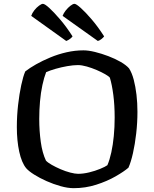

<svg xmlns="http://www.w3.org/2000/svg" viewBox="-20 -983 806 1003"><path d="M365 0Q334 0 296.5 -10.5Q259 -21 223 -37Q187 -53 158.5 -71Q130 -89 117 -104Q93 -133 80.5 -190.5Q68 -248 68 -319Q68 -378 74.5 -435Q81 -492 91 -538.5Q101 -585 112 -610Q135 -628 168.5 -647Q202 -666 243 -683Q284 -700 328 -710Q372 -720 416 -720Q442 -720 476.5 -711.5Q511 -703 546.5 -689.5Q582 -676 610.5 -659.5Q639 -643 654 -626Q669 -603 678.5 -567Q688 -531 693 -488Q698 -445 698 -399Q698 -342 691.5 -285.5Q685 -229 674.5 -182.5Q664 -136 651 -107Q628 -87 583.5 -61.5Q539 -36 482.5 -18Q426 0 365 0ZM388 -75Q415 -75 446 -82.5Q477 -90 503.5 -101Q530 -112 541 -120Q553 -148 561.5 -187Q570 -226 574.5 -272.5Q579 -319 579 -369Q579 -433 572 -487Q565 -541 554 -577Q549 -584 530 -595Q511 -606 485.5 -617Q460 -628 433.5 -635.5Q407 -643 387 -643Q363 -643 331.5 -637.5Q300 -632 270.5 -623.5Q241 -615 221 -606Q210 -578 201.5 -538.5Q193 -499 189 -453.5Q185 -408 185 -361Q185 -300 193 -242Q201 -184 220 -144Q229 -134 250 -122Q271 -110 296.5 -99Q322 -88 347 -81.5Q372 -75 388 -75ZM326 -769 143 -900Q148 -915 159.5 -929.5Q171 -944 184 -953.5Q197 -963 204 -963Q214 -963 238 -941Q262 -919 294.5 -881Q327 -843 359 -793Q355 -787 346 -780Q337 -773 326 -769ZM491 -769 307 -900Q312 -914 323.5 -928.5Q335 -943 348 -953Q361 -963 369 -963Q378 -963 402.5 -941Q427 -919 459.5 -881Q492 -843 524 -793Q520 -787 510 -779Q500 -771 491 -769Z"/></svg>

Font: Texturina Medium 12pt Medium
Style: Regular
Weight: 500
Version: Version 1.002